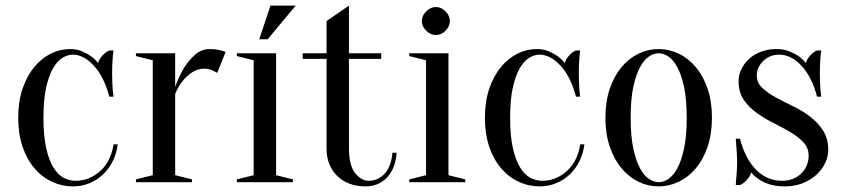

<svg xmlns="http://www.w3.org/2000/svg" viewBox="-20 -650 3010 685"><path d="M240 -455Q221 -455 202.5 -443.5Q184 -432 169 -406Q154 -380 144.5 -337Q135 -294 135 -230Q135 -166 144.5 -123Q154 -80 170 -53.5Q186 -27 206.5 -16Q227 -5 250 -5Q276 -5 299 -15Q322 -25 340 -42Q358 -59 369.5 -83Q381 -107 385 -135H400Q396 -103 382.5 -75.5Q369 -48 348 -28Q327 -8 299.5 3.5Q272 15 240 15Q201 15 165.5 -1.5Q130 -18 103 -49.5Q76 -81 60.5 -126.5Q45 -172 45 -230Q45 -288 60.5 -333.5Q76 -379 102 -410.5Q128 -442 161 -458.5Q194 -475 230 -475Q254 -475 272.5 -467Q291 -459 304 -450Q319 -439 330 -425Q334 -440 346.5 -453Q359 -466 370 -470H385Q383 -457 382 -443Q381 -431 380.5 -417Q380 -403 380 -390Q380 -375 380.5 -359.5Q381 -344 382 -332Q383 -318 385 -305H370Q351 -377 314.5 -416Q278 -455 240 -455Z M605 -25 665 -10V0H465V-10L525 -25V-435L465 -450V-460H605V-340Q618 -377 636 -407Q652 -433 675 -454Q698 -475 730 -475Q741 -475 751 -473.5Q761 -472 769 -470Q778 -467 785 -465L755 -390Q749 -393 742 -397Q736 -400 727.5 -402.5Q719 -405 710 -405Q684 -405 664 -391Q644 -377 631 -360Q615 -340 605 -315Z M885 -25V-435L825 -450V-460H965V-25L1025 -10V0H825V-10ZM945 -630H1035L935 -510H905Z M1340 -460V-440H1225V-121Q1225 -60 1247 -32.5Q1269 -5 1295 -5Q1329 -5 1352.5 -30.5Q1376 -56 1380 -105H1395Q1391 -48 1360.5 -16.5Q1330 15 1285 15Q1221 15 1183 -22.5Q1145 -60 1145 -120V-440H1060V-460H1145V-575L1225 -630V-460Z M1500 -25V-435L1440 -450V-460H1580V-25L1640 -10V0H1440V-10ZM1585 -575Q1585 -556 1569.5 -540.5Q1554 -525 1535 -525Q1516 -525 1500.5 -540.5Q1485 -556 1485 -575Q1485 -594 1500.5 -609.5Q1516 -625 1535 -625Q1554 -625 1569.5 -609.5Q1585 -594 1585 -575Z M1905 -455Q1886 -455 1867.5 -443.5Q1849 -432 1834 -406Q1819 -380 1809.5 -337Q1800 -294 1800 -230Q1800 -166 1809.5 -123Q1819 -80 1835 -53.5Q1851 -27 1871.5 -16Q1892 -5 1915 -5Q1941 -5 1964 -15Q1987 -25 2005 -42Q2023 -59 2034.5 -83Q2046 -107 2050 -135H2065Q2061 -103 2047.5 -75.5Q2034 -48 2013 -28Q1992 -8 1964.5 3.5Q1937 15 1905 15Q1866 15 1830.5 -1.5Q1795 -18 1768 -49.5Q1741 -81 1725.5 -126.5Q1710 -172 1710 -230Q1710 -288 1725.5 -333.5Q1741 -379 1767 -410.5Q1793 -442 1826 -458.5Q1859 -475 1895 -475Q1919 -475 1937.5 -467Q1956 -459 1969 -450Q1984 -439 1995 -425Q1999 -440 2011.5 -453Q2024 -466 2035 -470H2050Q2048 -457 2047 -443Q2046 -431 2045.5 -417Q2045 -403 2045 -390Q2045 -375 2045.5 -359.5Q2046 -344 2047 -332Q2048 -318 2050 -305H2035Q2016 -377 1979.5 -416Q1943 -455 1905 -455Z M2330 -460Q2313 -460 2295.5 -448.5Q2278 -437 2263.5 -410.5Q2249 -384 2239.5 -340Q2230 -296 2230 -230Q2230 -164 2239.5 -120Q2249 -76 2263.5 -49.5Q2278 -23 2295.5 -11.5Q2313 0 2330 0Q2347 0 2364.5 -11.5Q2382 -23 2396.5 -49.5Q2411 -76 2420.5 -120Q2430 -164 2430 -230Q2430 -296 2420.5 -340Q2411 -384 2396.5 -410.5Q2382 -437 2364.5 -448.5Q2347 -460 2330 -460ZM2330 -475Q2367 -475 2401.5 -458.5Q2436 -442 2462.5 -410.5Q2489 -379 2504.5 -333.5Q2520 -288 2520 -230Q2520 -172 2504.5 -126.5Q2489 -81 2462.5 -49.5Q2436 -18 2401.5 -1.5Q2367 15 2330 15Q2292 15 2258 -1.5Q2224 -18 2197.5 -49.5Q2171 -81 2155.5 -126.5Q2140 -172 2140 -230Q2140 -288 2155.5 -333.5Q2171 -379 2197.5 -410.5Q2224 -442 2258 -458.5Q2292 -475 2330 -475Z M2780 15Q2748 15 2725 7.5Q2702 0 2688 -10Q2671 -21 2660 -35Q2656 -20 2643.5 -7Q2631 6 2620 10H2605Q2606 -3 2607 -17Q2608 -29 2609 -42.5Q2610 -56 2610 -70Q2610 -85 2609 -100Q2608 -115 2607 -127Q2606 -141 2605 -155H2620Q2639 -83 2678 -44Q2717 -5 2770 -5Q2812 -5 2838.5 -31Q2865 -57 2865 -95Q2865 -122 2846.5 -142Q2828 -162 2800 -178.5Q2772 -195 2740 -211Q2708 -227 2680 -247Q2652 -267 2633.5 -294Q2615 -321 2615 -360Q2615 -382 2625 -403Q2635 -424 2652.5 -440Q2670 -456 2695 -465.5Q2720 -475 2750 -475Q2776 -475 2795.5 -467Q2815 -459 2829 -450Q2844 -439 2855 -425Q2859 -440 2871.5 -453Q2884 -466 2895 -470H2910Q2908 -457 2907 -443Q2906 -431 2905.5 -417Q2905 -403 2905 -390Q2905 -375 2905.5 -359.5Q2906 -344 2907 -332Q2908 -318 2910 -305H2895Q2876 -377 2839 -416Q2802 -455 2760 -455Q2726 -455 2703 -432.5Q2680 -410 2680 -380Q2680 -355 2699 -337Q2718 -319 2746 -303.5Q2774 -288 2807.5 -272Q2841 -256 2869 -235Q2897 -214 2916 -185Q2935 -156 2935 -115Q2935 -91 2923.5 -67.5Q2912 -44 2891.5 -25.5Q2871 -7 2842.5 4Q2814 15 2780 15Z"/></svg>

Font: Oranienbaum
Style: Regular
Weight: 400
Designer: Oleg Pospelov and Jovanny Lemonad
Foundry: Oleg Pospelov and jovanny Lemonad
Version: Version 1.001; ttfautohint (v0.91) -l 8 -r 50 -G 200 -x 0 -w